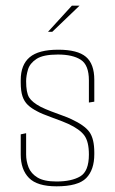

<svg xmlns="http://www.w3.org/2000/svg" viewBox="-20 -650 406 676"><path d="M179 6Q111 6 82 -23.5Q53 -53 53 -106V-177L72 -181V-106Q72 -83 80.5 -61Q89 -39 112 -25Q135 -11 179 -11Q232 -11 262.5 -29Q293 -47 293 -106Q293 -151 277 -173Q261 -195 220 -214Q214 -217 198.5 -223Q183 -229 165 -235.5Q147 -242 132.5 -248Q118 -254 113 -257Q91 -268 78 -280.5Q65 -293 59 -311.5Q53 -330 53 -359V-368Q53 -422 84.5 -448.5Q116 -475 185 -475Q253 -475 282.5 -450Q312 -425 312 -369V-292L293 -289V-367Q293 -421 264.5 -439.5Q236 -458 184 -458Q132 -458 108.5 -442.5Q85 -427 78.5 -405Q72 -383 72 -364Q72 -324 82.5 -307Q93 -290 123 -274Q139 -266 160 -258Q181 -250 200.5 -243Q220 -236 230 -231Q278 -209 295 -185Q312 -161 312 -113V-107Q312 -52 283.5 -23Q255 6 179 6ZM149 -538 233 -630H260L164 -538Z"/></svg>

Font: Smooch Sans Thin Thin
Style: Regular
Weight: 250
Version: Version 1.010